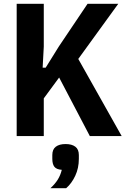

<svg xmlns="http://www.w3.org/2000/svg" viewBox="-20 -718 670 1013"><path d="M292 -309 211 -199V0H68V-698H211V-472L205 -361H221L290 -472L442 -698H604L393 -407L622 0H454ZM326 42Q359 42 377.5 56Q396 70 396 100V120Q396 169 377 209.5Q358 250 329 275H246Q270 253 284.5 230Q299 207 306 178Q278 176 267 162Q256 148 256 120V100Q256 70 274.5 56Q293 42 326 42Z"/></svg>

Font: IBM Plex Sans Cond
Style: Bold
Weight: 700
Width: 3
Designer: Mike Abbink, Paul van der Laan, Pieter van Rosmalen
Foundry: Bold Monday
Version: Version 1.3